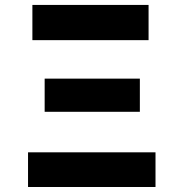

<svg xmlns="http://www.w3.org/2000/svg" viewBox="-20 -747 733 767"><path d="M92 0V-138.5H601.2V0ZM109.4 -586.6V-727.3H573.5V-586.6ZM158.4 -300.4V-432.9H538.7V-300.4Z"/></svg>

Font: Inter P Extra Bold
Style: Regular
Weight: 800
Designer: Rasmus Andersson
Foundry: rsms
Version: Version 3.018;git-588b23468